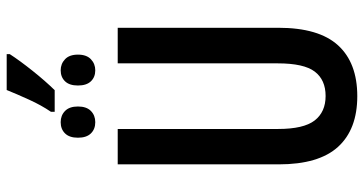

<svg xmlns="http://www.w3.org/2000/svg" viewBox="-280 -810 1099 580"><g transform="rotate(-90 270.0 -519.5)"><path d="M476.6 -713.9V-229Q476.6 -106.4 423.6 -48.3Q370.6 9.8 270 9.8Q169.9 9.8 116.9 -48.3Q64 -106.4 64 -227.5V-713.9H170.9V-229.5Q170.9 -152.3 196.5 -119.1Q222.2 -85.9 270.5 -85.9Q319.3 -85.9 344.2 -118.7Q369.1 -151.4 369.1 -230.5V-713.9ZM222.7 -904.3V-915.5Q242.7 -944.8 259.5 -981.9Q276.4 -1019 288.6 -1049.3H397V-1040Q377.4 -1009.8 346.4 -970.9Q315.4 -932.1 288.1 -904.3ZM191.4 -781.7Q170.4 -781.7 157.5 -794.9Q144.5 -808.1 144.5 -834Q144.5 -859.9 157.5 -873Q170.4 -886.2 191.4 -886.2Q211.9 -886.2 225.3 -873Q238.8 -859.9 238.8 -834Q238.8 -808.1 225.3 -794.9Q211.9 -781.7 191.4 -781.7ZM348.1 -781.7Q327.6 -781.7 314.9 -794.9Q302.2 -808.1 302.2 -834Q302.2 -859.9 314.9 -873Q327.6 -886.2 348.1 -886.2Q367.7 -886.2 381.6 -873Q395.5 -859.9 395.5 -834Q395.5 -808.1 381.6 -794.9Q367.7 -781.7 348.1 -781.7Z"/></g></svg>

Font: Open Sans Condensed SemiBold
Style: Regular
Weight: 600
Width: 3
Designer: Monotype Design Team
Foundry: Monotype Imaging Inc.
Version: Version 3.000; ttfautohint (v1.8.4)